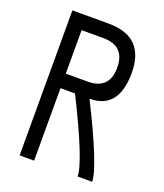

<svg xmlns="http://www.w3.org/2000/svg" viewBox="-143 -877 832 972"><g transform="rotate(20 273.5 -390.5)"><path d="M78.1 0V-781.2H273.4Q468.8 -781.2 468.8 -585.9Q468.8 -390.6 312.5 -390.6Q468.8 -78.1 468.8 0H390.6Q390.6 -78.1 234.4 -390.6H156.2V0ZM156.2 -468.8H273.4Q390.6 -468.8 390.6 -585.9Q390.6 -703.1 273.4 -703.1H156.2Z"/></g></svg>

Font: Luculent
Style: Regular
Weight: 400
Monospace: yes
Designer: Andrew Kensler
Version: Version 1.0.0-845fa02f9341